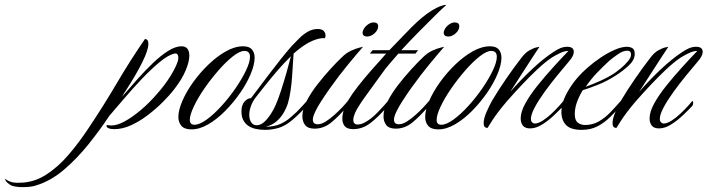

<svg xmlns="http://www.w3.org/2000/svg" viewBox="-370 -526 2904 788"><path d="M-277 242Q-304 242 -322 236Q-330 232 -338.5 225Q-347 218 -350 207Q-339 216 -325 220.5Q-311 225 -291 224Q-233 224 -182.5 192Q-132 160 -88 108.5Q-44 57 -6 -1Q55 -92 110 -185.5Q165 -279 225 -366Q239 -365 239 -346Q239 -321 214 -270.5Q189 -220 145 -152Q141 -147 138 -141Q135 -135 131 -129Q161 -164 193.5 -200.5Q226 -237 258 -267.5Q290 -298 320 -317Q350 -336 375 -336Q407 -336 407 -297Q407 -273 392 -237Q377 -201 346 -161Q327 -136 298.5 -107.5Q270 -79 236.5 -53.5Q203 -28 168 -12Q133 4 100 4Q73 4 68 -6Q66 -9 67.5 -11Q69 -13 70 -13Q70 -13 75 -12Q80 -11 87 -11Q111 -11 142 -28Q173 -45 207.5 -74Q242 -103 273 -139Q307 -177 330 -214.5Q353 -252 360 -276Q362 -284 362 -289Q362 -297 358.5 -302.5Q355 -308 345 -306Q320 -300 285 -271Q250 -242 212 -202Q174 -162 139.5 -121.5Q105 -81 79 -51Q42 5 -5.5 64.5Q-53 124 -107.5 170.5Q-162 217 -222 235Q-241 242 -277 242Z M416 5Q387 5 374.5 -9.5Q362 -24 362 -46Q362 -74 378.5 -112Q395 -150 423 -189Q451 -228 486 -261.5Q521 -295 557.5 -315.5Q594 -336 628 -336Q653 -336 664 -323Q675 -310 675 -289Q675 -261 659 -222.5Q643 -184 615.5 -144.5Q588 -105 554.5 -71Q521 -37 485 -16Q449 5 416 5ZM428 -14Q449 -14 478.5 -35.5Q508 -57 539 -91Q570 -125 596.5 -163.5Q623 -202 639.5 -236.5Q656 -271 656 -293Q656 -317 633 -317Q614 -317 585.5 -294.5Q557 -272 526.5 -237Q496 -202 469 -163Q442 -124 425.5 -89Q409 -54 409 -34Q409 -14 428 -14Z M718 7Q698 7 679.5 3Q661 -1 647 -11Q636 -19 628.5 -33Q621 -47 621 -69Q621 -95 633.5 -109Q646 -123 660 -123Q671 -137 690 -162.5Q709 -188 732.5 -219Q756 -250 781 -281.5Q806 -313 828 -338Q842 -352 857.5 -368Q873 -384 892.5 -395.5Q912 -407 934 -407Q951 -407 958.5 -399Q966 -391 966 -380Q966 -374 963 -369Q952 -371 932 -365.5Q912 -360 888 -346Q862 -330 835 -306Q834 -294 832.5 -269.5Q831 -245 829 -214.5Q827 -184 822.5 -153.5Q818 -123 811 -100Q806 -84 795 -64.5Q784 -45 765.5 -28.5Q747 -12 720 -6Q756 -6 780 -17Q804 -28 820.5 -42.5Q837 -57 847 -66Q855 -74 869 -89Q883 -104 889 -111Q893 -111 893 -105Q893 -96 889 -91Q847 -46 819 -25Q794 -6 768 0.5Q742 7 718 7ZM683 -12Q700 -12 714.5 -25.5Q729 -39 741 -57.5Q753 -76 760 -92Q771 -116 783 -153Q795 -190 806 -228.5Q817 -267 824 -295Q796 -268 768.5 -236Q741 -204 718 -175Q695 -146 680 -127Q667 -110 660 -91Q653 -72 653 -55Q653 -36 661 -24Q669 -12 683 -12Z M1138 -376Q1118 -376 1118 -392Q1118 -397 1121 -403Q1126 -415 1138.5 -424.5Q1151 -434 1163 -434Q1182 -434 1182 -418Q1182 -403 1168 -390Q1154 -377 1138 -376ZM921 2Q894 2 882.5 -12.5Q871 -27 871 -49Q871 -78 888.5 -111.5Q906 -145 932 -178.5Q958 -212 985 -241.5Q1012 -271 1032 -290Q1051 -309 1071 -318Q1091 -327 1105.5 -330.5Q1120 -334 1120 -334Q1098 -309 1060 -263Q1022 -217 985 -165Q982 -161 971 -145Q960 -129 946.5 -108Q933 -87 923.5 -67Q914 -47 914 -35Q914 -16 934 -16Q949 -16 966.5 -27Q984 -38 1002 -54Q1020 -70 1034.5 -85.5Q1049 -101 1057 -111Q1061 -111 1061 -105Q1061 -96 1057 -91Q1019 -47 988.5 -22.5Q958 2 921 2Z M1080 4Q1055 4 1045 -8Q1035 -20 1035 -39Q1035 -72 1059 -114Q1073 -138 1097.5 -169.5Q1122 -201 1153 -236.5Q1184 -272 1215 -306H1148L1159 -320H1228Q1256 -349 1280.5 -374.5Q1305 -400 1321 -416Q1365 -460 1402.5 -483Q1440 -506 1462 -506Q1446 -492 1415.5 -462Q1385 -432 1348.5 -395Q1312 -358 1277 -320H1346L1335 -306H1265Q1246 -284 1229.5 -265Q1213 -246 1201 -229Q1154 -165 1125 -124Q1096 -83 1087 -62Q1080 -45 1080 -34Q1080 -15 1098 -15Q1113 -15 1130 -25Q1155 -39 1180.5 -65.5Q1206 -92 1222 -111Q1226 -111 1226 -105Q1226 -96 1222 -91Q1184 -47 1151 -21.5Q1118 4 1080 4Z M1471 -376Q1451 -376 1451 -392Q1451 -397 1454 -403Q1459 -415 1471.5 -424.5Q1484 -434 1496 -434Q1515 -434 1515 -418Q1515 -403 1501 -390Q1487 -377 1471 -376ZM1254 2Q1227 2 1215.5 -12.5Q1204 -27 1204 -49Q1204 -78 1221.5 -111.5Q1239 -145 1265 -178.5Q1291 -212 1318 -241.5Q1345 -271 1365 -290Q1384 -309 1404 -318Q1424 -327 1438.5 -330.5Q1453 -334 1453 -334Q1431 -309 1393 -263Q1355 -217 1318 -165Q1315 -161 1304 -145Q1293 -129 1279.5 -108Q1266 -87 1256.5 -67Q1247 -47 1247 -35Q1247 -16 1267 -16Q1282 -16 1299.5 -27Q1317 -38 1335 -54Q1353 -70 1367.5 -85.5Q1382 -101 1390 -111Q1394 -111 1394 -105Q1394 -96 1390 -91Q1352 -47 1321.5 -22.5Q1291 2 1254 2Z M1429 5Q1400 5 1387.5 -9.5Q1375 -24 1375 -46Q1375 -74 1391.5 -112Q1408 -150 1436 -189Q1464 -228 1499 -261.5Q1534 -295 1570.5 -315.5Q1607 -336 1641 -336Q1666 -336 1677 -323Q1688 -310 1688 -289Q1688 -261 1672 -222.5Q1656 -184 1628.5 -144.5Q1601 -105 1567.5 -71Q1534 -37 1498 -16Q1462 5 1429 5ZM1441 -14Q1462 -14 1491.5 -35.5Q1521 -57 1552 -91Q1583 -125 1609.5 -163.5Q1636 -202 1652.5 -236.5Q1669 -271 1669 -293Q1669 -317 1646 -317Q1627 -317 1598.5 -294.5Q1570 -272 1539.5 -237Q1509 -202 1482 -163Q1455 -124 1438.5 -89Q1422 -54 1422 -34Q1422 -14 1441 -14Z M1806 1Q1785 1 1776 -10.5Q1767 -22 1767 -40Q1767 -67 1786 -101.5Q1805 -136 1835.5 -174Q1866 -212 1899.5 -249Q1933 -286 1963 -317Q1948 -317 1930.5 -309Q1913 -301 1895 -290Q1868 -272 1836 -242Q1804 -212 1772 -178Q1740 -144 1711 -111Q1688 -84 1674.5 -66Q1661 -48 1651.5 -33.5Q1642 -19 1631 -1Q1615 -1 1615 -20Q1615 -40 1627.5 -68Q1640 -96 1649 -112Q1675 -156 1708.5 -204.5Q1742 -253 1771 -290Q1786 -310 1803 -319.5Q1820 -329 1832 -331.5Q1844 -334 1844 -334Q1838 -325 1819 -296Q1800 -267 1775 -228Q1750 -189 1724 -149Q1765 -196 1812 -240.5Q1859 -285 1902 -313Q1915 -322 1929 -328Q1943 -334 1958 -334Q1985 -334 1985 -313Q1985 -297 1966 -275Q1943 -248 1916 -215Q1889 -182 1864.5 -148Q1840 -114 1824.5 -85Q1809 -56 1809 -38Q1809 -28 1814.5 -23.5Q1820 -19 1824 -19Q1839 -19 1857.5 -31Q1876 -43 1893.5 -59.5Q1911 -76 1924.5 -91Q1938 -106 1942 -111Q1946 -111 1946 -105Q1946 -96 1942 -91Q1928 -76 1905 -54Q1882 -32 1856 -15.5Q1830 1 1806 1Z M2018 7Q1972 7 1953 -13Q1934 -33 1934 -67Q1934 -100 1952.5 -136.5Q1971 -173 1999 -206Q2016 -226 2041 -248Q2066 -270 2095 -289.5Q2124 -309 2152.5 -321.5Q2181 -334 2203 -334Q2215 -334 2225 -328.5Q2235 -323 2235 -305Q2235 -280 2211 -257.5Q2187 -235 2157 -216Q2123 -194 2086 -179Q2049 -164 2022 -156Q2007 -132 1998 -107Q1989 -82 1989 -58Q1989 -32 2001.5 -22.5Q2014 -13 2031 -13Q2062 -13 2087.5 -27.5Q2113 -42 2135 -65Q2157 -88 2177 -111Q2181 -111 2181 -105Q2181 -96 2177 -91Q2157 -68 2133.5 -45Q2110 -22 2082 -7.5Q2054 7 2018 7ZM2034 -170Q2060 -179 2095.5 -195Q2131 -211 2158 -230Q2164 -234 2179 -246.5Q2194 -259 2207 -274.5Q2220 -290 2220 -302Q2220 -318 2204 -318Q2187 -318 2165.5 -303Q2144 -288 2131 -277Q2107 -255 2081 -228Q2055 -201 2034 -170Z M2335 1Q2314 1 2305 -10.5Q2296 -22 2296 -40Q2296 -67 2315 -101.5Q2334 -136 2364.5 -174Q2395 -212 2428.5 -249Q2462 -286 2492 -317Q2477 -317 2459.5 -309Q2442 -301 2424 -290Q2397 -272 2365 -242Q2333 -212 2301 -178Q2269 -144 2240 -111Q2217 -84 2203.5 -66Q2190 -48 2180.5 -33.5Q2171 -19 2160 -1Q2144 -1 2144 -20Q2144 -40 2156.5 -68Q2169 -96 2178 -112Q2204 -156 2237.5 -204.5Q2271 -253 2300 -290Q2315 -310 2332 -319.5Q2349 -329 2361 -331.5Q2373 -334 2373 -334Q2367 -325 2348 -296Q2329 -267 2304 -228Q2279 -189 2253 -149Q2294 -196 2341 -240.5Q2388 -285 2431 -313Q2444 -322 2458 -328Q2472 -334 2487 -334Q2514 -334 2514 -313Q2514 -297 2495 -275Q2472 -248 2445 -215Q2418 -182 2393.5 -148Q2369 -114 2353.5 -85Q2338 -56 2338 -38Q2338 -28 2343.5 -23.5Q2349 -19 2353 -19Q2368 -19 2386.5 -31Q2405 -43 2422.5 -59.5Q2440 -76 2453.5 -91Q2467 -106 2471 -111Q2475 -111 2475 -105Q2475 -96 2471 -91Q2457 -76 2434 -54Q2411 -32 2385 -15.5Q2359 1 2335 1Z"/></svg>

Font: Luxurious Script
Style: Regular
Weight: 400
Designer: Robert E. Leuschke
Foundry: Robert E. Leuschke
Version: Version 1.010; ttfautohint (v1.8.3)